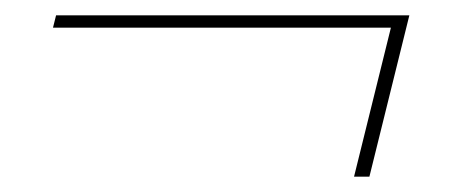

<svg xmlns="http://www.w3.org/2000/svg" viewBox="-20 -334 590 250"><path d="M489 -298H49L53 -314H513L461 -104H441Z"/></svg>

Font: IBM Plex Serif Thin
Style: Italic
Weight: 100
Italic angle: -14°
Designer: Mike Abbink, Paul van der Laan, Pieter van Rosmalen
Foundry: Bold Monday
Version: Version 3.001